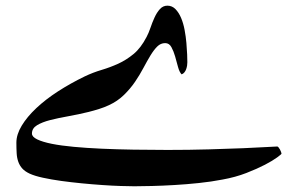

<svg xmlns="http://www.w3.org/2000/svg" viewBox="-20 -461 1050 681"><path d="M769.5 175.8Q729.5 183.6 685.1 188.2Q640.6 192.9 598.4 195.3Q556.2 197.8 519 198.7Q481.9 199.7 456.5 199.7Q438 199.7 408.2 198.7Q378.4 197.8 343 195.3Q307.6 192.9 269.8 189.2Q231.9 185.5 196.8 180.7Q161.6 175.8 132.3 169.4Q103 163.1 85 154.8Q68.4 147 59.1 136.7Q49.8 126.5 44.9 112.8Q40 99.1 39.1 82.5Q38.1 65.9 38.1 44.9Q38.1 16.1 57.1 -15.4Q76.2 -46.9 108.9 -77.6Q141.6 -108.4 185.8 -137Q230 -165.5 280.3 -189.9Q310.1 -204.1 340.6 -213.1Q371.1 -222.2 399.4 -235.1Q427.7 -248 453.6 -269.3Q479.5 -290.5 500 -330.1Q507.3 -343.8 513.7 -362.5Q520 -381.3 528.1 -398.9Q536.1 -416.5 547.1 -428.7Q558.1 -440.9 573.7 -440.9Q590.3 -440.9 602.3 -428.7Q614.3 -416.5 622.3 -397.5Q630.4 -378.4 634.8 -354.7Q639.2 -331.1 641.1 -308.8Q643.1 -286.6 643.8 -268.1Q644.5 -249.5 644.5 -240.2Q644.5 -234.9 643.6 -228.5Q642.6 -222.2 640.4 -215.8Q638.2 -209.5 634 -204.3Q629.9 -199.2 624 -197.3Q616.2 -205.6 611.3 -223.9Q606.4 -242.2 601.1 -261Q595.7 -279.8 587.9 -293.9Q580.1 -308.1 565.9 -308.1Q549.8 -308.1 537.6 -295.9Q525.4 -283.7 513.4 -263.9Q501.5 -244.1 488.5 -219.7Q475.6 -195.3 459 -170.9Q442.4 -146.5 419.7 -124.3Q397 -102.1 366.2 -87.9Q349.6 -80.1 331.5 -74.5Q313.5 -68.8 294.4 -64Q258.3 -55.2 222.7 -48.8Q187 -42.5 158.2 -35.2Q129.4 -27.8 111.3 -16.8Q93.3 -5.9 93.3 12.7Q93.3 24.4 112.1 33.4Q130.9 42.5 163.8 49.1Q196.8 55.7 241.7 59.8Q286.6 64 340.3 66.4Q394 68.8 453.6 69.8Q513.2 70.8 574.2 70.8Q651.4 70.8 720.5 68.8Q789.6 66.9 841.8 64.7Q894 62.5 926.3 60.5Q958.5 58.6 963.4 58.6Q965.3 58.6 968 61.8Q970.7 64.9 972.9 69.1Q975.1 73.2 976.8 77.6Q978.5 82 978.5 84Q978.5 85.9 962.9 97.4Q947.3 108.9 919.7 123.3Q892.1 137.7 853.8 152.6Q815.4 167.5 769.5 175.8Z"/></svg>

Font: Accordance
Style: Bold
Weight: 700
Version: Version 1.2 (build January 31, 2020) Miklal Software Solutio